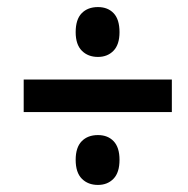

<svg xmlns="http://www.w3.org/2000/svg" viewBox="-20 -624 531 543"><path d="M257 -463Q229 -463 211.5 -480.5Q194 -498 194 -533Q194 -569 211 -586.5Q228 -604 257 -604Q285 -604 301.5 -586.5Q318 -569 318 -533Q318 -498 301 -480.5Q284 -463 257 -463ZM47 -307V-399H466V-307ZM257 -101Q229 -101 211.5 -118.5Q194 -136 194 -172Q194 -207 211 -224.5Q228 -242 257 -242Q285 -242 301.5 -224.5Q318 -207 318 -172Q318 -136 301 -118.5Q284 -101 257 -101Z"/></svg>

Font: Noto Sans Condensed SemiBold
Style: Italic
Weight: 600
Width: 3
Italic angle: -12°
Designer: Monotype Design Team
Foundry: Monotype Imaging Inc.
Version: Version 2.013; ttfautohint (v1.8.4.7-5d5b)